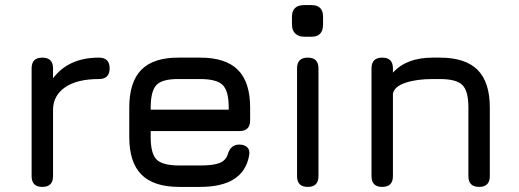

<svg xmlns="http://www.w3.org/2000/svg" viewBox="-20 -733 2035 753"><path d="M188 -42Q188 0 146 0Q104 0 104 -42V-465Q104 -507 146 -507Q188 -507 188 -465V-426Q249 -507 368 -507Q410 -507 410 -465Q410 -423 368 -423Q283 -423 236.5 -391.5Q190 -360 188 -306Z M683 0Q583 0 535 -48Q487 -96 487 -195V-311Q487 -412 535 -460Q583 -508 683 -507H765Q865 -507 913 -459Q961 -411 961 -311V-261Q961 -219 919 -219H571V-195Q571 -130 594.5 -107Q618 -84 683 -84H765Q816 -84 840.5 -93.5Q865 -103 873 -127Q884 -166 918 -166Q939 -166 950 -155Q961 -144 957 -123Q935 0 765 0ZM683 -423Q618 -424 594.5 -400.5Q571 -377 571 -311V-303H877V-311Q877 -376 853.5 -399.5Q830 -423 765 -423Z M1173 -589Q1151 -589 1138 -601.5Q1125 -614 1125 -637V-667Q1125 -713 1173 -713H1202Q1247 -713 1247 -667V-637Q1247 -589 1202 -589ZM1145 -42V-465Q1145 -507 1187 -507Q1229 -507 1229 -465V-42Q1229 0 1187 0Q1145 0 1145 -42Z M1521 -42Q1521 0 1479 0Q1437 0 1437 -42V-465Q1437 -507 1479 -507Q1521 -507 1521 -465V-448Q1574 -507 1677 -507H1705Q1805 -507 1853 -459Q1901 -411 1901 -311V-42Q1901 0 1859 0Q1817 0 1817 -42V-311Q1817 -376 1793.5 -399.5Q1770 -423 1705 -423H1677Q1614 -423 1570.5 -408.5Q1527 -394 1521 -366Z"/></svg>

Font: Jura
Style: Bold
Weight: 700
Designer: Daniel Johnson, Alexei Vanyashin
Foundry: Daniel Johnson
Version: Version 5.103